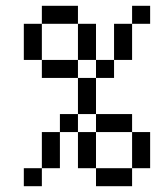

<svg xmlns="http://www.w3.org/2000/svg" viewBox="-20 -645 540 665"><path d="M500 -562.5V-625H437.5V-562.5H375Q375 -562.5 375 -437.5H312.5V-375H250Q250 -375 250 -250H187.5V-187.5H125Q125 -187.5 125 -62.5H62.5V0H125V-62.5H187.5Q187.5 -62.5 187.5 -187.5H250Q250 -187.5 250 -62.5H312.5V0H437.5V-62.5H312.5Q312.5 -62.5 312.5 -187.5H250V-250H312.5V-187.5H437.5Q437.5 -187.5 437.5 -62.5H500Q500 -62.5 500 -187.5H437.5V-250H312.5Q312.5 -250 312.5 -375H375V-437.5H437.5Q437.5 -437.5 437.5 -562.5ZM250 -375V-437.5H125V-375ZM125 -437.5Q125 -437.5 125 -562.5H62.5Q62.5 -562.5 62.5 -437.5ZM250 -437.5H312.5Q312.5 -437.5 312.5 -562.5H250Q250 -562.5 250 -437.5ZM125 -562.5H250V-625H125Z"/></svg>

Font: Unifont
Style: Medium
Weight: 500
Version: Version 9.0.06